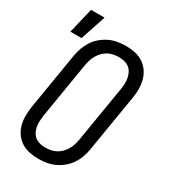

<svg xmlns="http://www.w3.org/2000/svg" viewBox="-200 -913 900 1018"><g transform="rotate(30 250.0 -404.0)"><path d="M203 8Q174 8 147 2.5Q120 -3 97.5 -17.5Q75 -32 59.5 -54Q44 -76 37 -102.5Q30 -129 30.5 -157.5Q31 -186 35 -214L92 -559Q96 -584 105 -608.5Q114 -633 128 -655Q142 -677 163 -694.5Q184 -712 207 -723Q230 -734 255.5 -738.5Q281 -743 306 -743Q335 -743 362 -737.5Q389 -732 411.5 -717.5Q434 -703 449.5 -681Q465 -659 472 -632.5Q479 -606 479 -577.5Q479 -549 474 -521L417 -176Q413 -151 404.5 -126.5Q396 -102 381.5 -80Q367 -58 346.5 -40.5Q326 -23 302.5 -12Q279 -1 253.5 3.5Q228 8 203 8ZM204 -62Q220 -62 236.5 -65Q253 -68 268.5 -76Q284 -84 296.5 -96.5Q309 -109 318 -124Q327 -139 332 -155Q337 -171 340 -187L397 -532Q400 -549 400.5 -566.5Q401 -584 398 -600Q395 -616 387.5 -630.5Q380 -645 368 -654.5Q356 -664 339.5 -668.5Q323 -673 305 -673Q289 -673 272.5 -670Q256 -667 240.5 -659Q225 -651 212.5 -638.5Q200 -626 191 -611Q182 -596 177 -580Q172 -564 169 -548L112 -203Q110 -186 109 -168.5Q108 -151 111 -135Q114 -119 121.5 -104.5Q129 -90 141 -80.5Q153 -71 169.5 -66.5Q186 -62 204 -62ZM13 -661 50 -816H133L81 -661Z"/></g></svg>

Font: Iosevka Term Oblique
Style: Regular
Weight: 400
Italic angle: -9°
Monospace: yes
Designer: Belleve Invis
Foundry: Belleve Invis
Version: Version 31.4.0